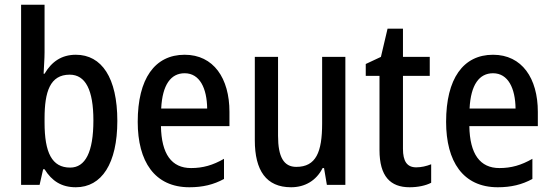

<svg xmlns="http://www.w3.org/2000/svg" viewBox="-20 -780 2329 810"><path d="M168 -559V-760H69V0H147L162 -66H168C199 -16 240 10 300 10C409 10 475 -90 475 -270C475 -452 409 -549 300 -549C240 -549 198 -520 168 -469H164C165 -498 168 -531 168 -559ZM274 -465C341 -465 374 -400 374 -272C374 -138 340 -73 276 -73C199 -73 168 -136 168 -263V-280C168 -393 191 -465 274 -465Z M759 -549C633 -549 561 -448 561 -266C561 -99 632 10 779 10C835 10 881 -1 925 -25V-110C878 -83 836 -71 786 -71C704 -71 661 -130 659 -248H948V-308C948 -450 881 -549 759 -549ZM759 -471C823 -471 853 -407 854 -322H660C665 -423 701 -471 759 -471Z M1437 -540H1339V-259C1339 -138 1313 -76 1230 -76C1177 -76 1153 -118 1153 -207V-540H1055V-188C1055 -61 1103 10 1208 10C1265 10 1314 -17 1341 -71H1347L1359 0H1437Z M1736 -74C1697 -74 1680 -100 1680 -152V-460H1793V-540H1680V-659H1615L1587 -540L1523 -510V-460H1581V-147C1581 -36 1627 10 1708 10C1743 10 1776 3 1799 -9V-87C1779 -79 1757 -74 1736 -74Z M2060 -549C1934 -549 1862 -448 1862 -266C1862 -99 1933 10 2080 10C2136 10 2182 -1 2226 -25V-110C2179 -83 2137 -71 2087 -71C2005 -71 1962 -130 1960 -248H2249V-308C2249 -450 2182 -549 2060 -549ZM2060 -471C2124 -471 2154 -407 2155 -322H1961C1966 -423 2002 -471 2060 -471Z"/></svg>

Font: Noto Sans Gujarati UI Condensed Medium
Style: Regular
Weight: 500
Width: 3
Designer: Jelle Bosma - Monotype Design Team, Universal Thirst
Foundry: Monotype Imaging Inc.
Version: Version 2.106